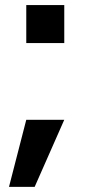

<svg xmlns="http://www.w3.org/2000/svg" viewBox="-20 -686 357 760"><path d="M15.6 53.7 84 -211.9H234.4L117.2 53.7ZM84 -515.6V-666H234.4V-515.6Z"/></svg>

Font: GenEi M Gothic v2 Medium
Style: Regular
Weight: 500
Version: Version 2.0